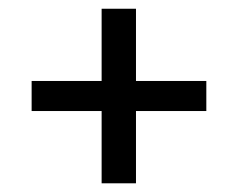

<svg xmlns="http://www.w3.org/2000/svg" viewBox="-20 -487 541 437"><path d="M449.6 -302.7H289.5V-467.1H211.3V-302.7H52V-234.3H211.3V-69.8H289.5V-234.3H449.6Z"/></svg>

Font: Estedad-VF-FD Black
Style: Regular
Weight: 900
Designer: Amin Abedi
Version: Version 4.000